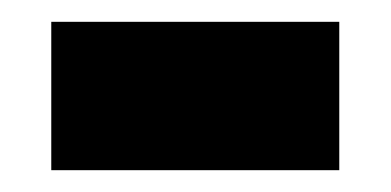

<svg xmlns="http://www.w3.org/2000/svg" viewBox="-20 -356 358 176"><path d="M27 -200V-336H291V-200Z"/></svg>

Font: Noto Sans Gujarati SemiCondensed ExtraBold
Style: Regular
Weight: 800
Width: 4
Designer: Jelle Bosma - Monotype Design Team, Universal Thirst
Foundry: Monotype Imaging Inc.
Version: Version 2.106; ttfautohint (v1.8.4.7-5d5b)